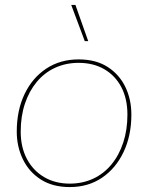

<svg xmlns="http://www.w3.org/2000/svg" viewBox="-20 -750 601 779"><path d="M263 9Q194 9 146 -21.5Q98 -52 73 -103.5Q48 -155 48 -216Q48 -302 79.5 -368Q111 -434 167.5 -471.5Q224 -509 299 -509Q369 -509 416.5 -478.5Q464 -448 488.5 -397.5Q513 -347 513 -285Q513 -200 481.5 -133.5Q450 -67 394 -29Q338 9 263 9ZM263 -5Q315 -5 358 -25Q401 -45 432 -82.5Q463 -120 480 -171.5Q497 -223 497 -285Q497 -349 472.5 -396Q448 -443 403.5 -469Q359 -495 299 -495Q247 -495 203.5 -475Q160 -455 129 -417.5Q98 -380 81 -329Q64 -278 64 -216Q64 -153 89 -105.5Q114 -58 159 -31.5Q204 -5 263 -5ZM286 -730 338 -583H324L269 -730Z"/></svg>

Font: Work Sans Thin
Style: Italic
Weight: 250
Italic angle: -13°
Designer: Wei Huang
Foundry: Wei Huang
Version: Version 2.012